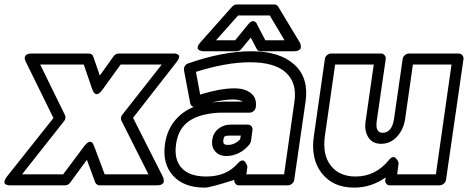

<svg xmlns="http://www.w3.org/2000/svg" viewBox="-90 -814 2118 869"><path d="M-59.1 -14.2 151.9 -279.8 26.9 -534.2Q26.4 -535.2 25.6 -536.4Q24.9 -537.6 23.7 -541.5Q22.5 -545.4 22 -549.1Q21.5 -552.7 22.7 -556.9Q23.9 -561 27.1 -564.2Q30.3 -567.4 36.9 -569.6Q43.5 -571.8 53.2 -571.8H311Q327.1 -571.8 332 -558.1L361.8 -472.2L424.8 -560.1Q433.6 -571.8 448.2 -571.8H693.8Q693.8 -571.3 698.7 -571.8Q703.6 -572.3 708.7 -570.3Q713.9 -568.4 718 -565.2Q722.2 -562 720.5 -554Q718.8 -545.9 710 -534.2L512.2 -280.8L647 -14.2Q647.9 -12.7 648.9 -10Q649.9 -7.3 651.1 -0.5Q652.3 6.3 650.6 11.5Q648.9 16.6 641.1 20.8Q633.3 24.9 620.1 24.9H360.8Q354.5 24.9 348.9 21Q343.3 17.1 340.8 11.2L303.2 -90.8L227.1 13.2Q218.3 24.9 203.1 24.9H-43.9Q-45.9 24.9 -48.8 24.9Q-51.8 24.9 -58.3 22.9Q-64.9 21 -68.1 17.3Q-71.3 13.7 -69.6 5.6Q-67.9 -2.4 -59.1 -14.2ZM9.8 -24.9H195.8L293 -154.8Q308.1 -172.9 317.6 -172.4Q327.1 -171.9 331.5 -162.1L335.9 -152.8L383.8 -24.9H582L460 -267.1Q453.6 -281.7 462.9 -293.9L642.1 -522H456.1L372.1 -405.8Q357.4 -387.2 347.7 -387.7Q337.9 -388.2 333 -398.4L328.1 -408.2L289.1 -522H91.8L204.1 -293Q210 -278.8 200.2 -266.1Z M656.7 -162.1Q665 -221.2 698.5 -264.4Q731.9 -307.6 786.6 -330.1Q773.9 -333.5 771 -346.2L742.7 -496.1Q741.2 -506.3 746.6 -515.1Q752 -523.9 761.7 -526.9Q918.9 -582 1048.8 -582Q1175.3 -582 1241.9 -522Q1308.6 -461.9 1293 -354L1241.7 0Q1240.2 10.7 1231.2 17.8Q1222.2 24.9 1212.9 24.9H991.7Q981 24.9 975.1 17.1Q969.2 9.3 970.7 0Q860.8 35.2 836.9 35.2Q741.7 35.2 692.9 -19.3Q644 -73.7 656.7 -162.1ZM707 -162.1Q696.8 -92.8 731.9 -54Q767.1 -15.1 843.8 -15.1Q934.6 -15.1 985.8 -74.2Q994.6 -84.5 1002.7 -86.9Q1010.7 -89.4 1015.4 -85Q1020 -80.6 1023.4 -75Q1026.9 -69.3 1028.3 -64.5L1029.8 -59.1L1024.9 -24.9H1195.8L1242.7 -354Q1254.9 -439 1203.9 -485.6Q1152.8 -532.2 1042 -532.2Q935.5 -532.2 796.9 -488.8L815.9 -386.2Q818.8 -386.2 822.8 -388.2Q909.2 -414.1 970.7 -414.1Q1018.6 -414.1 1045.7 -392.3Q1072.8 -370.6 1067.9 -330.1Q1066.4 -318.8 1058.1 -311.5Q1049.8 -304.2 1039.6 -304.2H914.6Q872.6 -304.2 830.6 -293.9Q774.4 -279.8 744.4 -247.6Q714.4 -215.3 707 -162.1ZM816.9 -622.1 960.9 -784.2Q970.7 -793.9 981.9 -793.9H1149.9Q1163.1 -793.9 1168.9 -784.2L1266.6 -622.1Q1267.6 -620.6 1268.8 -617.9Q1270 -615.2 1271.2 -608.2Q1272.5 -601.1 1271 -595.9Q1269.5 -590.8 1262 -586.4Q1254.4 -582 1240.7 -582H1090.8Q1077.1 -582 1071.8 -592.8L1044.9 -644L1002.9 -592.8Q993.7 -582 981 -582H830.6Q828.6 -582 825.4 -582.3Q822.3 -582.5 815.9 -585Q809.6 -587.4 806.4 -591.1Q803.2 -594.7 805.2 -603Q807.1 -611.3 816.9 -622.1ZM867.7 -350.1Q901.9 -354 921.9 -354H1008.8Q994.1 -363.8 962.9 -363.8Q926.8 -363.8 867.7 -350.1ZM870.6 -181.2Q875 -212.4 898.4 -231.2Q921.9 -250 953.6 -250H1031.7Q1041 -250 1047.6 -242.9Q1054.2 -235.8 1052.7 -225.1L1045.9 -174.8Q1043.9 -167 1039.6 -161.1Q1019.5 -135.7 991.9 -121.8Q964.4 -107.9 935.5 -107.9Q902.3 -107.9 884.3 -128.4Q866.2 -148.9 870.6 -181.2ZM887.7 -631.8H974.6L1032.7 -703.1Q1040.5 -712.9 1047.6 -716.3Q1054.7 -719.7 1059.3 -718Q1064 -716.3 1067.4 -713.1Q1070.8 -710 1072.3 -706.5L1073.7 -703.1L1110.8 -631.8H1197.8L1130.9 -744.1H987.8ZM920.9 -181.2Q919.4 -168 923.8 -163.1Q928.2 -158.2 942.9 -158.2Q971.7 -158.2 996.6 -183.1L1000 -200.2H946.8Q931.6 -200.2 927 -196.5Q922.4 -192.9 920.9 -181.2Z M1330.6 -198.2 1380.4 -546.9Q1381.8 -557.6 1390.6 -564.7Q1399.4 -571.8 1408.7 -571.8H1633.8Q1644.5 -571.8 1650.9 -563.7Q1657.2 -555.7 1655.8 -546.9L1614.7 -263.2Q1608.4 -212.9 1642.6 -212.9Q1661.1 -212.9 1674.8 -228Q1688.5 -243.2 1693.4 -275.9L1732.4 -546.9Q1733.9 -557.6 1742.7 -564.7Q1751.5 -571.8 1760.7 -571.8H1985.4Q1996.1 -571.8 2002.7 -563.7Q2009.3 -555.7 2007.8 -546.9L1928.7 0Q1927.2 10.7 1918 17.8Q1908.7 24.9 1899.4 24.9H1674.8Q1664.1 24.9 1658.2 17.1Q1652.3 9.3 1653.8 0L1655.8 -11.2Q1590.3 35.2 1512.7 35.2Q1417.5 35.2 1366.5 -29.8Q1315.4 -94.7 1330.6 -198.2ZM1380.4 -198.2Q1368.7 -113.8 1407.2 -64.5Q1445.8 -15.1 1519.5 -15.1Q1609.4 -15.1 1670.4 -89.8Q1678.7 -100.1 1686 -102.3Q1693.4 -104.5 1698.2 -100.6Q1703.1 -96.7 1707 -91.3Q1710.9 -85.9 1712.4 -81.1L1714.4 -76.2L1707.5 -24.9H1882.8L1953.6 -522H1778.8L1743.7 -275.9Q1736.8 -228.5 1707 -195.8Q1677.2 -163.1 1634.8 -163.1Q1596.2 -163.1 1577.4 -192.1Q1558.6 -221.2 1564.5 -263.2L1601.6 -522H1426.8Z"/></svg>

Font: Trueno Black Outline
Style: Italic
Weight: 900
Width: 6
Designer: Julieta Ulanovsky
Foundry: Julieta Ulanovsky
Version: Version 3.001b | FøM Fix